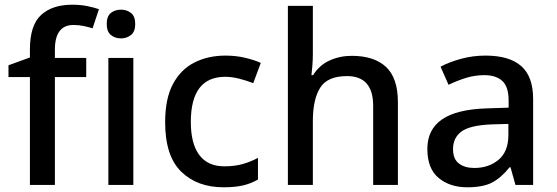

<svg xmlns="http://www.w3.org/2000/svg" viewBox="-20 -785 2363 815"><path d="M346 -458H213V0H107V-458H16V-508L107 -541V-575Q107 -678 154.5 -721.5Q202 -765 287 -765Q322 -765 351 -759Q380 -753 400 -746L373 -665Q356 -670 335.5 -674.5Q315 -679 292 -679Q213 -679 213 -574V-539H346Z M494 -744Q518 -744 536 -730Q554 -716 554 -683Q554 -651 536 -636.5Q518 -622 494 -622Q468 -622 450.5 -636.5Q433 -651 433 -683Q433 -716 450.5 -730Q468 -744 494 -744ZM546 -539V0H440V-539Z M929 10Q817 10 749 -56.5Q681 -123 681 -266Q681 -366 714 -428Q747 -490 805 -519.5Q863 -549 937 -549Q982 -549 1021.5 -539.5Q1061 -530 1087 -518L1055 -432Q1027 -443 995.5 -451Q964 -459 936 -459Q790 -459 790 -267Q790 -175 826 -127Q862 -79 932 -79Q977 -79 1011.5 -89Q1046 -99 1075 -115V-23Q1046 -6 1012 2Q978 10 929 10Z M1308 -557Q1308 -531 1306 -506.5Q1304 -482 1302 -466H1309Q1335 -508 1378.5 -528Q1422 -548 1473 -548Q1568 -548 1618.5 -501Q1669 -454 1669 -351V0H1564V-336Q1564 -462 1453 -462Q1370 -462 1339 -412.5Q1308 -363 1308 -271V0H1202V-760H1308Z M2041 -549Q2142 -549 2192.5 -504.5Q2243 -460 2243 -365V0H2168L2147 -75H2143Q2108 -31 2069.5 -10.5Q2031 10 1963 10Q1890 10 1842 -29.5Q1794 -69 1794 -153Q1794 -235 1856 -278Q1918 -321 2047 -325L2139 -328V-358Q2139 -417 2112 -441.5Q2085 -466 2036 -466Q1995 -466 1957 -454Q1919 -442 1884 -425L1850 -502Q1888 -522 1937.5 -535.5Q1987 -549 2041 -549ZM2066 -257Q1974 -253 1938.5 -226.5Q1903 -200 1903 -152Q1903 -110 1928 -91Q1953 -72 1993 -72Q2055 -72 2096.5 -107Q2138 -142 2138 -212V-259Z"/></svg>

Font: Noto Sans Ol Chiki Medium
Style: Regular
Weight: 500
Designer: Monotype Design Team, Lewis McGuffie
Foundry: Monotype Imaging Inc.
Version: Version 2.003; ttfautohint (v1.8.4.7-5d5b)